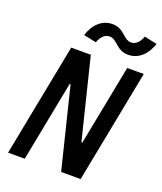

<svg xmlns="http://www.w3.org/2000/svg" viewBox="-169 -1057 983 1165"><g transform="rotate(20 323.0 -475.0)"><path d="M367 0H493L635 -730H528L427 -211.5H421L293 -730H166.5L24.5 0H132L233 -519.5H239ZM354 -950C290.5 -950 238.5 -906 214 -828.5L295.5 -811.5C310.5 -852.5 335 -873.5 363.5 -873.5C413.5 -873.5 427.5 -807 505 -807C568.5 -807 620.5 -851 645.5 -928L563.5 -945.5C548.5 -904 524.5 -883.5 496 -883.5C445.5 -883.5 431.5 -950 354 -950Z"/></g></svg>

Font: Monaspace Neon SemiBold
Style: Italic
Weight: 600
Italic angle: -11°
Designer: Riley Cran & the Lettermatic Team
Foundry: Lettermatic
Version: Version 1.200 (Monaspace Neon)